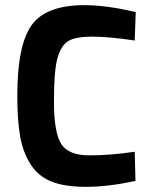

<svg xmlns="http://www.w3.org/2000/svg" viewBox="-20 -712 583 744"><path d="M505 -11Q399 12 314 12Q229 12 178 -9Q127 -30 98 -76Q69 -122 58 -184Q47 -246 47 -340Q47 -537 102.5 -614.5Q158 -692 307 -692Q393 -692 506 -665L502 -555Q403 -570 337.5 -570Q272 -570 244 -552.5Q216 -535 202.5 -486Q189 -437 189 -319Q189 -201 216.5 -155.5Q244 -110 326.5 -110Q409 -110 502 -124Z"/></svg>

Font: Titillium Web[RUS by Daymarius]
Style: Bold
Weight: 700
Designer: Cyrillization by Daymarius
Foundry: Cyrillization by Daymarius
Version: Version 1.002 September 11, 2018